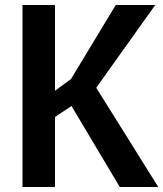

<svg xmlns="http://www.w3.org/2000/svg" viewBox="-20 -748 653 768"><path d="M70 -728H200V-385L264 -432L443 -728H601L365 -397L613 0H459L266 -324L200 -280V0H70Z"/></svg>

Font: Murecho Medium
Style: Regular
Weight: 500
Designer: Neil Summerour
Foundry: Positype
Version: Version 1.010; ttfautohint (v1.8.3)